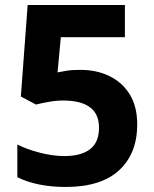

<svg xmlns="http://www.w3.org/2000/svg" viewBox="-20 -734 612 764"><path d="M300 -456Q365 -456 416 -431Q467 -406 496.5 -358Q526 -310 526 -239Q526 -123 454 -56.5Q382 10 241 10Q185 10 135.5 0Q86 -10 49 -29V-159Q86 -140 138 -126.5Q190 -113 236 -113Q303 -113 338.5 -140.5Q374 -168 374 -226Q374 -334 231 -334Q203 -334 173 -328.5Q143 -323 123 -318L63 -350L90 -714H477V-586H222L209 -446Q226 -449 245.5 -452.5Q265 -456 300 -456Z"/></svg>

Font: BC Sans
Style: Bold
Weight: 700
Designer: Monotype Design Team
Province of B.C.
Foundry: Monotype Imaging Inc.
Version: Version 2.000;GOOG;noto-source:20170915:90ef993387c0